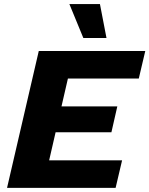

<svg xmlns="http://www.w3.org/2000/svg" viewBox="-20 -906 721 926"><path d="M14 0 167 -660H680.6L649.4 -527.4H307.6L276.6 -393H545.8L517.4 -268.2H248.2L217 -132.6H568.8L537.6 0ZM462 -886.4 493.6 -722.6H382L314.6 -886.4Z"/></svg>

Font: Work Sans
Style: Italic
Weight: 400
Italic angle: -13°
Designer: Wei Huang
Foundry: Wei Huang
Version: Version 2.012